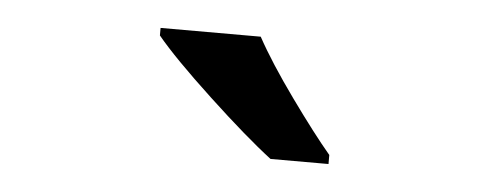

<svg xmlns="http://www.w3.org/2000/svg" viewBox="-28 -813 647 254"><g transform="rotate(5 296.0 -686.0)"><path d="M414 -618Q392 -644 360 -688.5Q328 -733 310 -766H177V-756Q200 -728 251.5 -680Q303 -632 337 -606H414Z"/></g></svg>

Font: OpenSansMMV
Style: Semibold
Weight: 600
Designer: Steve Matteson
Foundry: Ascender Corporation
Version: Version 6.000